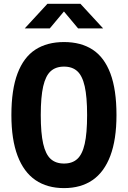

<svg xmlns="http://www.w3.org/2000/svg" viewBox="-20 -959 660 991"><path d="M310.4 11.9Q223.7 11.9 163.1 -29.4Q102.6 -70.7 70.7 -154.8Q38.8 -238.9 38.8 -365.2Q38.8 -496.3 70.5 -580Q102.2 -663.6 162.5 -702.8Q222.9 -742 310.4 -742Q397.9 -742 458.1 -702.8Q518.2 -663.6 549.8 -580Q581.2 -496.3 581.2 -365.2Q581.2 -238.9 549.5 -154.8Q517.8 -70.7 457.5 -29.4Q397.2 11.9 310.4 11.9ZM310.4 -615.2Q267.7 -615.2 241.6 -591.5Q215.5 -567.9 203 -513.5Q190.4 -459 190.4 -365.2Q190.4 -271.2 203 -216.8Q215.5 -162.2 241.6 -138.6Q267.7 -114.9 310.4 -114.9Q353.2 -114.9 379 -138.6Q404.9 -162.2 417.2 -216.5Q429.6 -270.8 429.6 -365.2Q429.6 -459.4 417.2 -513.7Q404.9 -567.9 379 -591.5Q353.2 -615.2 310.4 -615.2ZM224.8 -939.4H395.2L512.2 -812.5H383L297.7 -914.5H322.3L237 -812.5H107.8Z"/></svg>

Font: Monaspace Neon Var ExtraLight
Style: Regular
Weight: 200
Designer: Riley Cran and the Lettermatic Team
Version: Version 1.200 (Monaspace Neon Var)